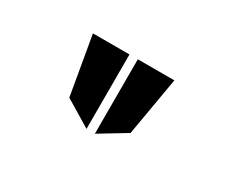

<svg xmlns="http://www.w3.org/2000/svg" viewBox="-49 -914 575 478"><g transform="rotate(30 238.5 -675.0)"><path d="M217 -568V-782H112L141 -614ZM241 -568 317 -614 346 -782H241Z"/></g></svg>

Font: Charger Monospace
Style: Regular
Weight: 400
Designer: Jasper
Foundry: Cannot Into Space Fonts
Version: Version 0.980